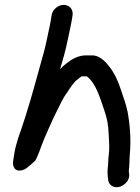

<svg xmlns="http://www.w3.org/2000/svg" viewBox="-20 -716 575 787"><path d="M422.5 -35C419.7 -17 420.9 0.8 422.8 16.9C423.8 43.4 446.3 54.7 466.5 50.6C485.6 46.9 512.6 26.2 509.4 -1.6L508.2 -11.5C507.7 -16 508.5 -22 508.5 -22C511.3 -39.5 510.1 -63.6 511.9 -81.2C518 -143.3 512.5 -207.3 502.7 -259.1C497 -289.1 483.6 -322.2 475 -349.7C464.5 -383.2 447.9 -418.3 428.6 -442.3C418.9 -454.4 393.8 -489 357.5 -489H341.3C300.2 -491.5 272.8 -471.5 252.1 -456.1C241.8 -448.5 233.9 -440.6 226.2 -432C236.7 -466.9 249.6 -511.8 257.3 -551.1C263 -580.4 270.5 -609.2 275.2 -639L277.4 -653C281.2 -676.7 265 -696 241.2 -696C217.5 -696 195.2 -676.7 191.4 -653L189.2 -639C187.8 -630.1 186.4 -620.4 183 -605.7C175.2 -572.4 169.1 -534.6 159.5 -501C136.7 -421 110 -318 85 -241.1L72.4 -202.1C61 -167.1 45.8 -131 38.6 -86L33.7 -55C32.2 -45.3 32.9 -15.3 61.7 -16.8C75.5 -17.5 86.5 -24.3 94.6 -31.3L120.1 -53.3C123.2 -56 126 -59.6 127.8 -63.3C137.3 -83 144 -101.4 150.7 -120.5C160.4 -148.2 200.4 -236.3 212.9 -260.7C226.5 -287.4 240.8 -318.5 251.2 -331.1C251.8 -331.8 252.6 -332.9 253.2 -333.8C267.5 -355.5 282.2 -379.1 296.7 -389.7C319.3 -406.3 309.6 -403 324.8 -403H335.9C372.5 -375 388.5 -320.2 408.1 -261.8C419.4 -228.3 423.6 -207.6 425.6 -165.1C427.2 -132.5 429.8 -106.3 425.4 -78C423.2 -64.5 424 -44.2 422.5 -35Z"/></svg>

Font: CiSf OpenHand
Style: BlakObl
Weight: 400
Foundry: Cannot Into Space Fonts
Version: Version 0.7892